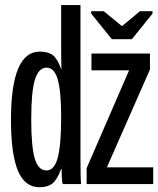

<svg xmlns="http://www.w3.org/2000/svg" viewBox="-20 -745 640 777"><path d="M349.1 -689.9V-699.7H399.9L473.1 -639.6H474.1L546.4 -699.7H597.2V-689.9L513.7 -586.4H432.6ZM227.1 -60.5Q211.4 -18.1 192.4 -2.7Q173.3 12.7 139.6 12.7Q80.1 12.7 52.2 -54.9Q24.4 -122.6 24.4 -259.8Q24.4 -536.1 140.6 -536.1Q175.3 -536.1 193.8 -521.7Q212.4 -507.3 227.5 -465.8H228.5L227.5 -529.8V-724.6H305.7V-108.9Q305.7 -22 308.1 0H233.9Q229.5 -11.7 229.5 -60.5ZM106.4 -262.7Q106.4 -152.3 120.6 -103.8Q134.8 -55.2 168 -55.2Q200.2 -55.2 213.9 -107.7Q227.5 -160.2 227.5 -270.5Q227.5 -374 213.9 -422.6Q200.2 -471.2 168.5 -471.2Q136.2 -471.2 121.3 -422.6Q106.4 -374 106.4 -262.7ZM330.6 0V-64.5L502.4 -460.4H350.1V-528.3H586.9V-463.9L412.6 -67.9H600.1V0Z"/></svg>

Font: Courier New
Style: Regular
Weight: 400
Designer: Steve Matteson
Foundry: Ascender Corporation
Version: Version 2.00.3